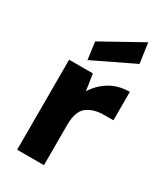

<svg xmlns="http://www.w3.org/2000/svg" viewBox="-191 -850 803 931"><g transform="rotate(30 210.0 -384.5)"><path d="M65 0V-504H198L212 -412Q241 -459 288 -487.5Q335 -516 398 -516V-357H348Q288 -357 251.5 -329.5Q215 -302 215 -225V0ZM143 -547 130 -644 355 -769 371 -657Z"/></g></svg>

Font: DM Sans Black
Style: Regular
Weight: 900
Designer: Colophon Foundry, Jonny Pinhorn
Foundry: Colophon Foundry
Version: Version 4.004; ttfautohint (v1.8.4.7-5d5b)